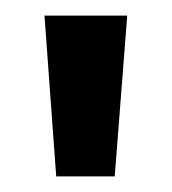

<svg xmlns="http://www.w3.org/2000/svg" viewBox="-20 -720 220 246"><path d="M52 -494 37 -700H143L127 -494Z"/></svg>

Font: Bebas Neue
Style: Regular
Weight: 400
Designer: Ryoichi Tsunekawa
Foundry: Ryoichi Tsunekawa
Version: Version 1.400